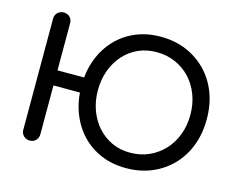

<svg xmlns="http://www.w3.org/2000/svg" viewBox="-108 -956 1407 1131"><g transform="rotate(15 595.5 -390.5)"><path d="M741 10Q657 10 588 -19.5Q519 -49 469 -102.5Q419 -156 391.5 -229.5Q364 -303 364 -391Q364 -479 391.5 -552Q419 -625 469 -678.5Q519 -732 588 -761.5Q657 -791 741 -791Q827 -791 897.5 -761.5Q968 -732 1020 -678.5Q1072 -625 1100 -552Q1128 -479 1128 -391Q1128 -303 1100 -229.5Q1072 -156 1020 -102.5Q968 -49 897.5 -19.5Q827 10 741 10ZM152 0Q130 0 115 -15Q100 -30 100 -52V-729Q100 -752 115 -766.5Q130 -781 152 -781Q175 -781 189.5 -766.5Q204 -752 204 -729V-442H428V-350H204V-52Q204 -30 189.5 -15Q175 0 152 0ZM741 -84Q804 -84 856.5 -107.5Q909 -131 947.5 -172.5Q986 -214 1007 -270Q1028 -326 1028 -391Q1028 -456 1007 -512Q986 -568 947.5 -609.5Q909 -651 856.5 -674Q804 -697 741 -697Q680 -697 629.5 -674Q579 -651 542 -609.5Q505 -568 484.5 -512Q464 -456 464 -391Q464 -326 484.5 -270Q505 -214 542 -172.5Q579 -131 629.5 -107.5Q680 -84 741 -84Z"/></g></svg>

Font: Comfortaa
Style: Bold
Weight: 700
Designer: Johan Aakerlund
Foundry: Johan Aakerlund
Version: Version 3.104; ttfautohint (v1.8.1.43-b0c9)